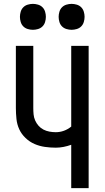

<svg xmlns="http://www.w3.org/2000/svg" viewBox="-20 -972 540 992"><path d="M348 0V-224Q329 -217 308.5 -213Q288 -209 268 -209Q240 -209 212 -213Q184 -217 158.5 -228Q133 -239 112 -259Q91 -279 79.5 -304Q68 -329 65 -357.5Q62 -386 62 -414V-735H152V-414Q152 -397 153.5 -381Q155 -365 161.5 -350Q168 -335 179 -322.5Q190 -310 204.5 -302.5Q219 -295 235.5 -292Q252 -289 268 -289Q290 -289 310.5 -296.5Q331 -304 348 -318V-735H438V0ZM350 -818Q337 -818 323.5 -822Q310 -826 300.5 -835.5Q291 -845 287 -858.5Q283 -872 283 -885Q283 -898 287 -911.5Q291 -925 300.5 -934.5Q310 -944 323.5 -948Q337 -952 350 -952Q363 -952 376.5 -948Q390 -944 399.5 -934.5Q409 -925 413 -911.5Q417 -898 417 -885Q417 -872 413 -858.5Q409 -845 399.5 -835.5Q390 -826 376.5 -822Q363 -818 350 -818ZM150 -818Q137 -818 123.5 -822Q110 -826 100.5 -835.5Q91 -845 87 -858.5Q83 -872 83 -885Q83 -898 87 -911.5Q91 -925 100.5 -934.5Q110 -944 123.5 -948Q137 -952 150 -952Q163 -952 176.5 -948Q190 -944 199.5 -934.5Q209 -925 213 -911.5Q217 -898 217 -885Q217 -872 213 -858.5Q209 -845 199.5 -835.5Q190 -826 176.5 -822Q163 -818 150 -818Z"/></svg>

Font: Iosevka Term Curly Medium
Style: Regular
Weight: 500
Designer: Belleve Invis
Foundry: Belleve Invis
Version: Version 32.3.0